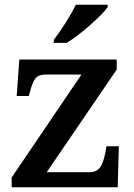

<svg xmlns="http://www.w3.org/2000/svg" viewBox="-20 -786 561 806"><path d="M29 -41 322 -473H171Q142 -473 129 -457Q116 -441 105 -398L101 -383H50L61 -536H470V-494L176 -63H355Q385 -63 399.5 -82.5Q414 -102 422 -144L427 -172H479L474 0H29ZM206 -619Q230 -650 256.5 -692Q283 -734 298 -766H432V-756Q413 -729 358 -680.5Q303 -632 260 -606H206Z"/></svg>

Font: Noto Serif SemiBold
Style: Regular
Weight: 600
Designer: Monotype Design Team
Foundry: Monotype Imaging Inc.
Version: Version 1.001